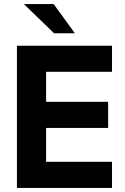

<svg xmlns="http://www.w3.org/2000/svg" viewBox="-20 -921 615 941"><path d="M63 -697H529V-569H206V-422H510V-294H206V-128H529V0H63ZM97 -901H243L347 -758H245Z"/></svg>

Font: Hanken Grotesk ExtraBold
Style: Regular
Weight: 800
Designer: Alfredo Marco Pradil
Foundry: Hanken Design Co.
Version: Version 3.014